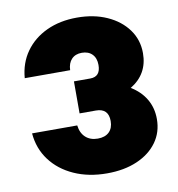

<svg xmlns="http://www.w3.org/2000/svg" viewBox="-76 -728 749 806"><g transform="rotate(-10 298.0 -325.0)"><path d="M246 -260V-396.5H315.5Q359.5 -396.5 359.5 -446.5Q359.5 -476 343.2 -492.5Q327 -509 299 -509Q271.5 -509 255.5 -492.2Q239.5 -475.5 238.5 -445.5H45Q50 -509.5 84 -557.2Q118 -605 174.8 -631.5Q231.5 -658 304.5 -658Q376.5 -658 432.2 -633Q488 -608 520 -564Q552 -520 552 -463Q552 -374 476 -328Q517 -303.5 539.2 -266Q561.5 -228.5 561.5 -180.5Q561.5 -124.5 530.8 -82Q500 -39.5 445 -15.8Q390 8 316.5 8Q238 8 176.2 -19.8Q114.5 -47.5 77.5 -97Q40.5 -146.5 35 -212H227.5Q231.5 -179 251.5 -160.8Q271.5 -142.5 303.5 -142.5Q334.5 -142.5 351.8 -159.2Q369 -176 369 -206Q369 -260 315.5 -260Z"/></g></svg>

Font: Overused Grotesk Black
Style: Regular
Weight: 900
Version: Version 0.004